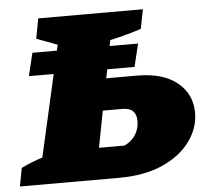

<svg xmlns="http://www.w3.org/2000/svg" viewBox="-92 -712 818 764"><g transform="rotate(-5 317.0 -330.0)"><path d="M-43 0 -29 -73Q-9 -83 12.5 -91.5Q34 -100 56 -107L156 -549L73 -580L88 -660H506L491 -583Q461 -573 429.5 -564.5Q398 -556 366 -549L337 -399H460Q564 -399 620.5 -352.5Q677 -306 677 -232Q677 -171 638.5 -118Q600 -65 528 -32.5Q456 0 353 0ZM284 -126H386Q416 -140 431 -165Q446 -190 446 -218Q446 -272 391 -272H312ZM53 -525.7H475L453 -434.3H31Z"/></g></svg>

Font: Piazzolla SC Black
Style: Italic
Weight: 900
Italic angle: -11.3°
Designer: Juan Pablo del Peral
Foundry: Huerta Tipografica
Version: Version 1.330